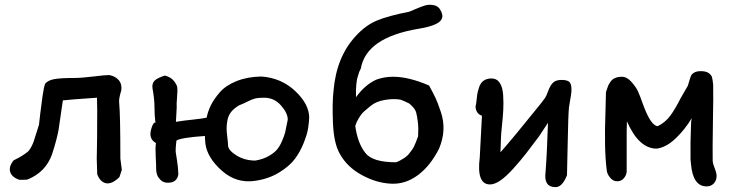

<svg xmlns="http://www.w3.org/2000/svg" viewBox="-20 -732 3029 788"><path d="M377 -82Q377 -83 377.5 -103Q378 -123 378.5 -168Q379 -213 379 -279L378 -331Q371 -330 343.5 -328.5Q316 -327 287.5 -324.5Q259 -322 238 -320Q233 -288 228 -251.5Q223 -215 220.5 -200Q218 -185 211.5 -159.5Q205 -134 194 -100Q168 -25 92 5Q90 6 60 6Q29 -4 22 -26Q15 -48 36 -74Q57 -84 71 -93Q85 -102 93 -108.5Q101 -115 108 -128.5Q115 -142 118 -150.5Q121 -159 128 -182Q135 -205 140 -220Q141 -229 145.5 -268Q150 -307 155 -340.5Q160 -374 165 -388Q176 -402 201.5 -407Q227 -412 283 -412Q315 -412 363 -418Q411 -424 428 -424Q452 -420 466.5 -404Q481 -388 478 -362Q467 -326 469 -312Q474 -260 474 -81L480 -35L470 -5Q439 25 415 20Q391 15 379 -17Z M669 18Q650 18 638.5 6Q627 -6 624 -17Q621 -28 621 -36Q621 -57 619 -90.5Q617 -124 620 -145Q587 -163 602 -207Q609 -229 616 -229Q617 -229 618 -227Q614 -259 614 -292.5Q614 -326 606 -369Q603 -389 614 -400.5Q625 -412 657 -422Q682 -415 694 -399.5Q706 -384 707.5 -373.5Q709 -363 707 -338Q705 -313 705 -308Q706 -294 704 -267.5Q702 -241 702 -232L722 -235Q733 -237 771 -241Q809 -245 828 -249Q833 -274 845 -299Q857 -324 881.5 -352.5Q906 -381 950.5 -399Q995 -417 1053 -418Q1135 -412 1192 -358Q1249 -304 1249 -249Q1248 -229 1244.5 -205.5Q1241 -182 1226.5 -145.5Q1212 -109 1190 -79.5Q1168 -50 1125.5 -24Q1083 2 1028 10Q951 22 891 -31Q831 -84 823 -142Q823 -143 822.5 -148Q822 -153 821.5 -160.5Q821 -168 821 -174Q722 -167 704 -155Q700 -119 701 -109.5Q702 -100 706.5 -73.5Q711 -47 712 -17Q707 18 669 18ZM1028 -73Q1058 -78 1080 -90Q1102 -102 1114.5 -115.5Q1127 -129 1137 -152Q1147 -175 1150.5 -189.5Q1154 -204 1159 -231Q1160 -238 1161 -241Q1161 -268 1133 -299.5Q1105 -331 1064 -331Q1040 -331 1026.5 -327.5Q1013 -324 995.5 -315Q978 -306 962 -300Q941 -288 929 -273Q917 -258 913.5 -239Q910 -220 910 -206Q910 -192 913 -168.5Q916 -145 916 -134Q918 -114 951.5 -93.5Q985 -73 1028 -73Z M1440 -584Q1480 -628 1526.5 -647.5Q1573 -667 1660 -684Q1663 -685 1683.5 -694Q1704 -703 1722.5 -709Q1741 -715 1761.5 -710.5Q1782 -706 1791 -684Q1807 -651 1768 -633Q1743 -621 1698 -614Q1483 -578 1461 -451Q1457 -444 1454.5 -437.5Q1452 -431 1450 -423.5Q1448 -416 1446.5 -411.5Q1445 -407 1444 -398Q1443 -389 1442.5 -386Q1442 -383 1441.5 -372.5Q1441 -362 1441 -360.5Q1441 -359 1441 -346.5Q1441 -334 1441 -333Q1478 -384 1524 -405Q1557 -417 1593 -417Q1658 -417 1741 -381Q1759 -348 1767.5 -330Q1776 -312 1789 -273.5Q1802 -235 1800 -197.5Q1798 -160 1782 -122Q1746 -51 1695.5 -13.5Q1645 24 1588 22Q1527 20 1466 -13Q1405 -46 1375 -100Q1350 -143 1346.5 -227.5Q1343 -312 1349 -361Q1361 -499 1440 -584ZM1438 -215Q1448 -144 1479 -105Q1508 -66 1605 -66Q1606 -66 1613 -69Q1620 -72 1621.5 -73Q1623 -74 1630 -78Q1637 -82 1640 -84Q1643 -86 1649.5 -91.5Q1656 -97 1659.5 -102Q1663 -107 1669 -114.5Q1675 -122 1679 -130.5Q1683 -139 1687.5 -150Q1692 -161 1696 -173Q1698 -205 1695 -230Q1692 -255 1688.5 -268.5Q1685 -282 1674 -293.5Q1663 -305 1659 -307.5Q1655 -310 1640 -316.5Q1625 -323 1624 -323Q1596 -328 1560 -322Q1524 -316 1502 -298Q1501 -297 1487 -285.5Q1473 -274 1467.5 -268Q1462 -262 1452.5 -247Q1443 -232 1438 -215Z M1991 25Q1935 25 1949 -86L1958 -257Q1942 -262 1935.5 -277Q1929 -292 1934 -305L1935 -313Q1937 -333 1938.5 -343.5Q1940 -354 1946 -373Q1952 -392 1965 -401Q1978 -410 1997 -410Q2019 -410 2031 -392Q2043 -374 2045 -342Q2047 -310 2045.5 -281Q2044 -252 2040 -215Q2036 -178 2036 -164L2034 -107Q2083 -162 2198 -305L2217 -330Q2222 -337 2230 -359Q2238 -381 2249.5 -392.5Q2261 -404 2285 -404Q2312 -404 2319.5 -392.5Q2327 -381 2325 -355Q2324 -343 2320 -321Q2316 -299 2315 -290Q2312 -258 2310 -147Q2308 -36 2307 -13Q2288 36 2260 36Q2211 36 2219 -25Q2225 -103 2229 -228L2192 -172Q2160 -129 2139 -102Q2118 -75 2088 -41.5Q2058 -8 2034 8.5Q2010 25 1991 25Z M2880 33Q2824 33 2816 -58L2814 -79V-148L2816 -219Q2816 -234 2819 -247Q2791 -200 2752.5 -163.5Q2714 -127 2675 -122Q2602 -122 2553 -234L2552 -196V-87V-28Q2551 -13 2540.5 -0.5Q2530 12 2513 12Q2496 12 2483.5 -3.5Q2471 -19 2470 -35Q2459 -120 2465 -276L2467 -354Q2468 -357 2471.5 -367.5Q2475 -378 2477 -382.5Q2479 -387 2484.5 -395Q2490 -403 2495.5 -407Q2501 -411 2510.5 -414Q2520 -417 2532 -417Q2553 -417 2571.5 -396Q2590 -375 2598 -358Q2606 -341 2620 -301Q2623 -292 2625 -288Q2653 -217 2679 -214Q2710 -229 2730.5 -256.5Q2751 -284 2774 -330L2803 -380L2809 -400Q2813 -414 2816 -421Q2819 -428 2829 -434Q2839 -440 2856 -440Q2877 -440 2888 -432.5Q2899 -425 2902 -415.5Q2905 -406 2907 -384Q2908 -333 2906 -235Q2904 -109 2905 -72Q2906 -59 2913 -42Q2921 -22 2921 -10Q2921 9 2909.5 21Q2898 33 2880 33Z"/></svg>

Font: Excalifont
Style: Regular
Weight: 400
Designer: Your Own Font Foundry (Virgil); Ján Filípek / DizajnDesign (Excalifont, modifications)
Foundry: Your Own Font Foundry (Virgil); Ján Filípek / DizajnDesign (Excalifont, modifications)
Version: Version 1.000;Glyphs 3.2 (3227)